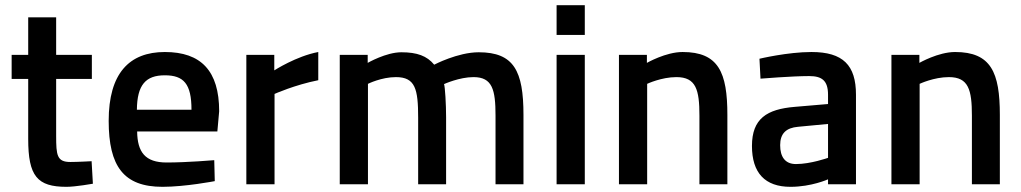

<svg xmlns="http://www.w3.org/2000/svg" viewBox="-20 -712 3945 742"><path d="M335 -500H197V-645H89V-500H25V-407H89V-175C89 -31 124 10 237 10C272 10 339 -2 339 -2L334 -89C334 -89 280 -86 252 -86C200 -86 197 -112 197 -187V-407H335Z M509 -288C510 -384 543 -421 617 -421C690 -421 720 -388 720 -288H509ZM624 -84C541 -84 511 -124 510 -204H820L827 -282C827 -438 757 -511 617 -511C479 -511 400 -428 400 -245C400 -69 458 10 608 10C696 10 810 -12 810 -12L808 -93C808 -93 703 -84 624 -84Z M1041 0V-349C1041 -349 1119 -384 1210 -402V-511C1125 -495 1040 -440 1040 -440V-500H932V0Z M1402 -388C1402 -388 1454 -414 1510 -414C1585 -414 1596 -368 1596 -257V0H1704V-259C1704 -308 1700 -377 1696 -387C1696 -387 1755 -414 1810 -414C1883 -414 1895 -365 1895 -265V0H2003V-268C2003 -438 1966 -510 1830 -510C1749 -510 1658 -462 1658 -462C1630 -496 1592 -510 1531 -510C1472 -510 1401 -469 1401 -469V-500H1293V0H1402Z M2240 -577V-692H2131V-577ZM2240 0V-500H2131V0Z M2481 -388C2481 -388 2536 -414 2594 -414C2670 -414 2683 -365 2683 -265V0H2791V-268C2791 -432 2757 -511 2618 -511C2553 -511 2480 -469 2480 -469V-500H2372V0H2481Z M3180 -102C3180 -102 3113 -78 3056 -78C3014 -78 2995 -106 2995 -151C2995 -196 3018 -218 3064 -222L3180 -233ZM3288 -346C3288 -460 3238 -511 3116 -511C3024 -511 2915 -485 2915 -485L2919 -408C2919 -408 3040 -418 3107 -418C3156 -418 3180 -401 3180 -346V-310L3051 -299C2944 -290 2886 -254 2886 -148C2886 -44 2936 10 3035 10C3116 10 3180 -19 3180 -19V0H3288V-346Z M3534 -388C3534 -388 3589 -414 3647 -414C3723 -414 3736 -365 3736 -265V0H3844V-268C3844 -432 3810 -511 3671 -511C3606 -511 3533 -469 3533 -469V-500H3425V0H3534Z"/></svg>

Font: RazerF5 SemiBold
Style: Regular
Weight: 600
Foundry: Razer Inc.
Version: Version 2